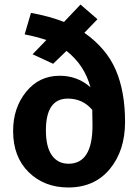

<svg xmlns="http://www.w3.org/2000/svg" viewBox="-20 -813 617 849"><path d="M283 -89Q389 -89 389 -258Q389 -270 388.5 -293Q388 -316 388 -327Q346 -377 280 -377Q183 -377 183 -237Q183 -163 209.5 -126Q236 -89 283 -89ZM411 -728 353 -668Q451 -599 492 -503.5Q533 -408 533 -274Q533 -147 465.5 -65.5Q398 16 282 16Q176 16 107 -51.5Q38 -119 38 -234Q38 -336 95.5 -407Q153 -478 244 -478Q323 -478 380 -427Q354 -525 274 -588L215 -531L124 -573L185 -636Q144 -650 89 -661L117 -756Q200 -741 263 -716L336 -793Z"/></svg>

Font: FiraSans
Style: Regular
Weight: 600
Designer: Carrois Corporate & Edenspiekermann AG
Foundry: Carrois Corporate GbR & Edenspiekermann AG
Version: Version 3.106;PS 003.106;hotconv 1.0.70;makeotf.lib2.5.58329